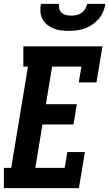

<svg xmlns="http://www.w3.org/2000/svg" viewBox="-27 -975 566 995"><path d="M-7 0V-105H31L118 -630H94V-735H504L473 -548H381L395 -630H243L211 -435H371L354 -330H193L156 -105H308L322 -187H413L382 0ZM329 -815Q308 -815 288 -817.5Q268 -820 250 -827.5Q232 -835 217 -847Q202 -859 193 -876.5Q184 -894 182.5 -914.5Q181 -935 185 -955H279Q277 -942 280.5 -929Q284 -916 293.5 -908Q303 -900 316 -897Q329 -894 342 -894Q356 -894 369.5 -897Q383 -900 395 -908Q407 -916 414.5 -928.5Q422 -941 425 -955H519Q516 -934 507.5 -914Q499 -894 484.5 -877Q470 -860 451.5 -847.5Q433 -835 412 -827.5Q391 -820 370 -817.5Q349 -815 329 -815Z"/></svg>

Font: Iosevka Slab Extrabold Oblique
Style: Regular
Weight: 800
Italic angle: -9°
Monospace: yes
Designer: Belleve Invis
Foundry: Belleve Invis
Version: Version 11.1.1; ttfautohint (v1.8.3)